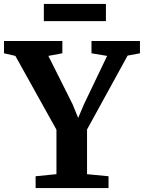

<svg xmlns="http://www.w3.org/2000/svg" viewBox="-39 -950 727 970"><path d="M246.2 -70.1V-294.7L38.5 -667.7L-18.8 -680.8V-743H276V-680.8L205.3 -667.6L327.9 -423L355.9 -354.2L385.2 -423L502.2 -667.6L423.2 -680.8V-743H668.1V-680.8L605.7 -669.1L400.7 -295.7V-70L509.3 -59.6V0H140.9V-59.6ZM496.1 -930V-843.1H182.5V-930Z"/></svg>

Font: Merriweather 7pt Light
Style: Regular
Weight: 300
Designer: Eben Sorkin
Foundry: Eben Sorkin
Version: Version 2.200;gftools[0.9.31]